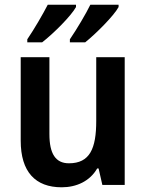

<svg xmlns="http://www.w3.org/2000/svg" viewBox="-20 -786 621 816"><path d="M484 -756V-766H364C345 -727 307 -663 277 -619V-606H342C387 -642 464 -719 484 -756ZM303 -756V-766H183C163 -727 126 -663 96 -619V-606H159C208 -644 282 -718 303 -756ZM510 -543H389V-272C389 -155 362 -92 273 -92C216 -92 190 -133 190 -216V-543H68V-188C68 -56 130 10 242 10C305 10 362 -16 393 -70H399L415 0H510Z"/></svg>

Font: Noto Sans Lao Looped SemiCondensed SemiBold
Style: Regular
Weight: 600
Width: 4
Designer: Mark Frömberg, Ben Mitchell
Foundry: The Fontpad Ltd
Version: Version 1.002